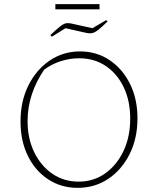

<svg xmlns="http://www.w3.org/2000/svg" viewBox="-20 -899 761 926"><path d="M354 7Q275 7 212.5 -34Q150 -75 114.5 -147Q79 -219 79 -313Q79 -410 116.5 -486Q154 -562 219 -606.5Q284 -651 366 -651Q446 -651 508.5 -609Q571 -567 607 -494.5Q643 -422 643 -328Q643 -232 605.5 -156.5Q568 -81 503 -37Q438 7 354 7ZM359 -23Q431 -23 487 -62.5Q543 -102 575.5 -170.5Q608 -239 608 -327Q608 -412 577 -477.5Q546 -543 490.5 -580.5Q435 -618 361 -618Q317 -618 273 -604Q229 -590 193 -563Q113 -445 113 -315Q113 -231 145 -165Q177 -99 232.5 -61Q288 -23 359 -23ZM247 -854V-879H460V-854ZM230 -722 223 -730Q252 -757 268 -770Q284 -783 296 -786Q308 -789 322 -786L426 -763L492 -802L499 -796Q471 -768 454 -755Q437 -742 425 -739.5Q413 -737 398 -740L296 -763Z"/></svg>

Font: Piazzolla Thin
Style: Regular
Weight: 100
Designer: Juan Pablo del Peral
Foundry: Huerta Tipografica
Version: Version 1.330